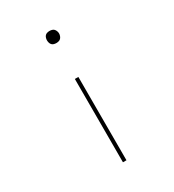

<svg xmlns="http://www.w3.org/2000/svg" viewBox="-180 -631 859 948"><g transform="rotate(-30 250.0 -156.5)"><path d="M250 -459Q243 -459 236 -461Q229 -463 224.5 -468Q220 -473 218 -480Q216 -487 216 -494Q216 -500 218 -507Q220 -514 224.5 -519Q229 -524 236 -526Q243 -528 250 -528Q257 -528 264 -526Q271 -524 275.5 -519Q280 -514 282.5 -507Q285 -500 285 -494Q285 -487 282.5 -480Q280 -473 275.5 -468Q271 -463 264 -461Q257 -459 250 -459ZM240 215V-260H260V215Z"/></g></svg>

Font: Iosevka Term Curly Thin
Style: Regular
Weight: 100
Designer: Belleve Invis
Foundry: Belleve Invis
Version: Version 32.3.0